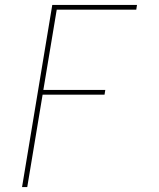

<svg xmlns="http://www.w3.org/2000/svg" viewBox="-20 -550 640 775"><path d="M69 205 191 -530H533L530 -511H209L155 -187H405L402 -168H152L90 205Z"/></svg>

Font: Iosevka Slab ThExObl
Style: Regular
Weight: 100
Width: 7
Italic angle: -9°
Monospace: yes
Designer: Belleve Invis
Foundry: Belleve Invis
Version: Version 11.1.1; ttfautohint (v1.8.3)